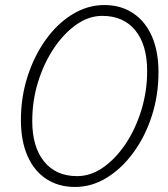

<svg xmlns="http://www.w3.org/2000/svg" viewBox="-20 -731 667 762"><path d="M278 11Q212 11 163.5 -21Q115 -53 89 -112.5Q63 -172 63 -254Q63 -346 89.5 -428Q116 -510 162 -574Q208 -638 268 -674.5Q328 -711 394 -711Q460 -711 508.5 -678.5Q557 -646 583 -586.5Q609 -527 609 -444Q609 -353 582.5 -271Q556 -189 509.5 -125.5Q463 -62 403.5 -25.5Q344 11 278 11ZM286 -32Q340 -32 389.5 -66.5Q439 -101 478.5 -160Q518 -219 541 -294Q564 -369 564 -449Q564 -553 517 -610.5Q470 -668 386 -668Q332 -668 282.5 -633Q233 -598 193.5 -539Q154 -480 131 -405.5Q108 -331 108 -251Q108 -148 155 -90Q202 -32 286 -32Z"/></svg>

Font: Red Hat Display VF
Style: Italic
Weight: 300
Italic angle: -12°
Designer: Pentagram, MCKL
Foundry: Pentagram, MCKL
Version: Version 1.023